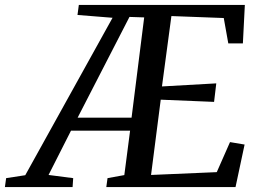

<svg xmlns="http://www.w3.org/2000/svg" viewBox="-107 -763 1056 783"><path d="M-87 0 -82 -36.5 -4 -48.5 352 -690.5 209 -702 214.5 -743H891.5L883.5 -586H824L805.5 -689.5L592 -697.5L553.5 -410.5L775 -423L766 -347.5L548.5 -356.5L509 -49.5L777 -61L831 -183.5L890.5 -173.5L853.5 0H326.5L331.5 -36.5L400 -49L423.5 -230H182.5L91 -49.5L191.5 -36.5L189 0ZM209.5 -283H429.5L481 -692L421 -694Z"/></svg>

Font: Merriweather Text Regular
Style: Italic
Weight: 400
Italic angle: -7.8°
Designer: Eben Sorkin
Foundry: Eben Sorkin
Version: Version 2.100; ttfautohint (v1.7.19-72a1) -l 8 -r 50 -G 200 